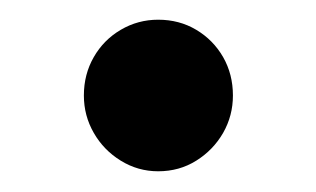

<svg xmlns="http://www.w3.org/2000/svg" viewBox="-20 -344 313 190"><path d="M136.5 -174.5Q116.5 -174.5 99.5 -185Q82.5 -195.5 72.8 -212.5Q63 -229.5 63 -249.5Q63 -270.5 72.8 -287.5Q82.5 -304.5 99.5 -314.5Q116.5 -324.5 136.5 -324.5Q157.5 -324.5 174.2 -314.5Q191 -304.5 200.8 -287.5Q210.5 -270.5 210.5 -249.5Q210.5 -229.5 200.8 -212.5Q191 -195.5 174.2 -185Q157.5 -174.5 136.5 -174.5Z"/></svg>

Font: Fraunces Wonky
Style: Regular
Weight: 400
Version: Version 1.000;[b76b70a41]